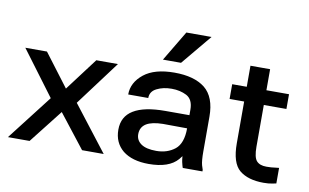

<svg xmlns="http://www.w3.org/2000/svg" viewBox="-70 -792 1512 939"><g transform="rotate(10 685.5 -322.5)"><path d="M252.7 -283C194.1 -360.8 153.1 -415 129.9 -445.3H22.5C100.9 -340.1 156.1 -266.3 187.8 -223.9C101.8 -112.8 44.1 -38.2 14.6 0H122.1C176.1 -68.7 219.6 -124.2 252.6 -166.5C314.8 -86.7 358.3 -31.2 382.8 0H490.2C407.8 -106.4 350.1 -181 317 -223.9C399.2 -334 454.3 -407.8 482.4 -445.3H375C324.8 -378.6 284.1 -324.4 252.7 -283Z M695.3 -504.9H785.2C847.7 -579.8 889.3 -629.9 910.2 -655.3H785.2C740.2 -580.4 710.3 -530.3 695.3 -504.9ZM714.8 9.8C781.9 9.8 829.8 -6.8 858.4 -40C863.1 -45.4 867.4 -50.9 871.4 -56.5C872.2 -45.1 873.4 -35.7 875 -28.3C878.3 -14 880.9 -4.6 882.8 0H904.3H922.9H945.3H980.5V-2V-7.8L973.6 -29.3C969.7 -43.6 967.8 -66.4 967.8 -97.7V-269.5C967.8 -334.6 949.9 -381.5 914.1 -410.2C878.3 -438.2 827.8 -452.1 762.7 -452.1C696.9 -452.1 646.5 -438.2 611.3 -410.2C575.5 -381.5 557.6 -347.3 557.6 -307.6H657.2C657.2 -329.8 668 -346 689.5 -356.4C710.3 -366.9 734.7 -372.1 762.7 -372.1C790.7 -372.1 815.4 -366.5 836.9 -355.5C859 -343.8 870.1 -321 870.1 -287.1V-259.8H750C680.3 -259.8 627.9 -249 592.8 -227.5C557.6 -206.1 540 -173.5 540 -129.9C540 -86.9 555.3 -52.7 585.9 -27.3C617.2 -2.6 660.2 9.8 714.8 9.8ZM870.1 -194.4C870 -144.8 857.6 -109.9 833 -89.8C807.6 -69.7 776.7 -59.6 740.2 -59.6C707 -59.6 682 -65.4 665 -77.1C648.1 -88.9 639.6 -104.8 639.6 -125C639.6 -148.4 649.1 -166 668 -177.7C686.2 -188.8 713.5 -194.7 750 -195.3C803.5 -194.8 843.5 -194.5 870.1 -194.4Z M1122.1 -549.8V-445.3H1049.8V-429.7V-372.1H1122.1V-165C1122.1 -99.9 1136.1 -55.7 1164.1 -32.2C1192.7 -8.8 1232.7 2.9 1284.2 2.9C1301.1 2.9 1315.8 1.6 1328.1 -1L1346.7 -4.9V-41V-82L1328.1 -80.1C1315.8 -78.1 1301.1 -77.1 1284.2 -77.1C1262 -77.1 1245.8 -83 1235.4 -94.7C1224.9 -106.4 1219.7 -129.9 1219.7 -165V-372.1H1332V-445.3H1219.7V-549.8H1184.6Z"/></g></svg>

Font: Helmet
Style: Regular
Weight: 400
Designer: Carl Enlund
Version: 1.0